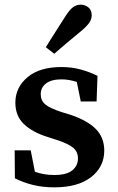

<svg xmlns="http://www.w3.org/2000/svg" viewBox="-20 -791 505 825"><path d="M213 14Q163 14 121 3.5Q79 -7 44 -25L43 -145H112L130 -53Q169 -39 213 -39Q266 -39 290.5 -59Q315 -79 315 -110Q315 -139 294 -156.5Q273 -174 223 -190L183 -203Q119 -223 82.5 -258Q46 -293 46 -350Q46 -415 98 -459Q150 -503 244 -503Q288 -503 326.5 -492.5Q365 -482 399 -465L395 -355H327L310 -439Q294 -444 278 -447Q262 -450 244 -450Q201 -450 178 -432.5Q155 -415 155 -386Q155 -359 174.5 -342.5Q194 -326 246 -309L279 -299Q355 -274 391.5 -237Q428 -200 428 -144Q428 -74 371.5 -30Q315 14 213 14ZM177 -588Q195 -618 215.5 -649.5Q236 -681 261 -721Q278 -748 293 -759.5Q308 -771 327 -771Q345 -771 359.5 -759.5Q374 -748 374 -725Q374 -708 363 -692.5Q352 -677 328 -657Q294 -629 266.5 -606Q239 -583 213 -560Z"/></svg>

Font: Source Serif 4 SmText Semibold
Style: Regular
Weight: 600
Designer: Frank Grießhammer
Foundry: Adobe
Version: Version 4.005;hotconv 1.1.0;makeotfexe 2.6.0